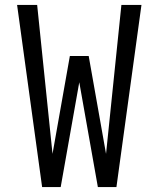

<svg xmlns="http://www.w3.org/2000/svg" viewBox="-20 -755 640 775"><path d="M150 0 49 -735H130L192 -134L262 -529H338L408 -134L470 -735H551L450 0H375L300 -423L225 0Z"/></svg>

Font: Iosevka Extended
Style: Regular
Weight: 400
Width: 7
Monospace: yes
Designer: Belleve Invis
Foundry: Belleve Invis
Version: Version 32.5.0; ttfautohint (v1.8.4)